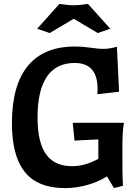

<svg xmlns="http://www.w3.org/2000/svg" viewBox="-20 -950 697 982"><path d="M614 -322H352L361 -231L483 -237V-137C440 -115 398 -100 350 -100C235 -100 172 -171 172 -349C172 -535 237 -628 362 -628C456 -628 479 -564 479 -495C479 -486 479 -477 478 -468L589 -481L578 -711C551 -703 529 -700 508 -700C465 -700 427 -712 362 -712C156 -712 41 -584 41 -321C41 -44 174 12 315 12C392 12 474 -13 527 -48L563 12L609 0C606 -49 606 -94 606 -171C606 -246 607 -284 614 -322ZM170 -803 234 -781 357 -854 480 -781 544 -803 430 -930C416 -928 381 -923 357 -923C333 -923 298 -928 284 -930Z"/></svg>

Font: CantoraOne
Style: Regular
Weight: 400
Designer: Pablo Impallari, Rodrigo Fuenzalida
Foundry: Pablo Impallari
Version: Version 1.001